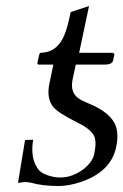

<svg xmlns="http://www.w3.org/2000/svg" viewBox="-20 -604 409 636"><path d="M156.7 -390.1H106.9Q104 -392.1 103.5 -394L110.4 -424.8Q112.3 -428.2 114.3 -429.2Q170.4 -430.2 193.8 -489.3Q202.6 -511.7 210 -544.9L213.9 -564L274.9 -584L242.2 -429.2H352.1Q358.4 -427.7 358.9 -422.9L354.5 -402.8Q350.6 -390.6 329.1 -390.1H231L220.7 -341.8Q211.4 -298.8 239.3 -278.8Q252 -270 271.5 -262.2Q350.1 -230.5 364.7 -183.1Q373 -154.8 364.7 -116.2Q347.2 -34.7 247.1 -1Q208.5 11.7 176.3 12.2Q119.1 12.2 82 1Q67.9 -1 63 -1Q52.7 -0.5 39.6 2L63 -140.1L89.8 -141.1Q80.6 -84.5 102.1 -50.3Q104 -47.4 105.5 -44.9Q118.7 -25.9 157.7 -18.1Q169.4 -16.1 180.2 -16.1Q222.2 -16.1 260.7 -46.9Q285.6 -67.9 292 -92.8Q301.3 -137.2 290.5 -156.2Q276.4 -179.2 234.4 -199.2Q171.4 -230.5 154.8 -251.5Q133.8 -280.3 143.6 -327.1Z"/></svg>

Font: Linux Biolinum Slanted O
Style: Slanted
Weight: 400
Designer: Philipp H. Poll
Foundry: Philipp H. Poll
Version: Version 1.0.4